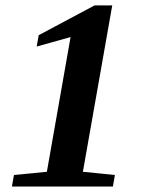

<svg xmlns="http://www.w3.org/2000/svg" viewBox="-20 -680 540 700"><path d="M282.2 -53.7 398.9 -42 391.6 0H23.4L30.8 -42L150.9 -53.7L237.3 -544.9L113.8 -510.3L121.1 -551.8L324.7 -660.2H389.2Z"/></svg>

Font: Liberation Serif
Style: Bold Italic
Weight: 700
Italic angle: -16.333°
Designer: Steve Matteson
Foundry: Ascender Corporation
Version: Version 2.1.5